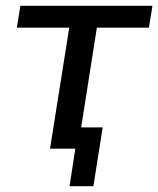

<svg xmlns="http://www.w3.org/2000/svg" viewBox="-20 -511 544 660"><path d="M219 129 239 0H152L218 -416H38L50 -491H504L492 -416H313L259 -73H333L301 129Z"/></svg>

Font: Nunito Sans 10pt Medium
Style: Italic
Weight: 500
Italic angle: -9°
Designer: Vernon Adams
Foundry: Vernon Adams
Version: Version 3.101;gftools[0.9.27]